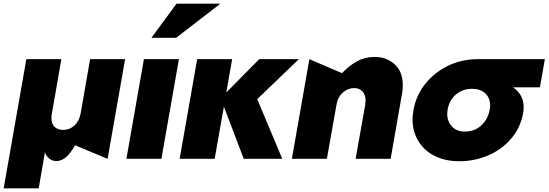

<svg xmlns="http://www.w3.org/2000/svg" viewBox="-48 -862 2977 1042"><path d="M-28 160 95 -541H285L234 -248Q231 -235 231 -223Q231 -191 248 -174Q265 -157 295 -157Q330 -157 356 -181Q382 -205 390 -248L441 -541H631L536 0L359 -74Q313 12 258 12Q235 12 218.5 -2Q202 -16 196 -36L162 160Z M923 -541H733L638 0H828ZM774 -657H908L1148 -842H910Z M1212 -541H1022L927 0H1117L1167 -283L1275 0H1484L1348 -324L1574 -541H1359L1180 -360Z M2138 -400Q2138 -473 2094 -513Q2050 -553 1985 -553Q1932 -553 1889 -529Q1846 -505 1808 -465L1631 -541L1536 0H1726L1778 -293Q1785 -335 1812.5 -359.5Q1840 -384 1874 -384Q1902 -384 1919 -366Q1936 -348 1936 -316Q1936 -309 1934 -293L1882 0H2072L2134 -354Q2138 -375 2138 -400Z M2794 -280Q2794 -265 2791 -248Q2777 -169 2726 -109.5Q2675 -50 2601 -18.5Q2527 13 2445 13Q2368 13 2310.5 -16Q2253 -45 2222 -97Q2191 -149 2191 -214Q2191 -236 2196 -264Q2209 -342 2258.5 -405Q2308 -468 2382.5 -504.5Q2457 -541 2544 -541H2909L2882 -388H2736Q2794 -349 2794 -280ZM2609 -264Q2612 -278 2612 -290Q2612 -331 2585.5 -355.5Q2559 -380 2514 -380Q2462 -380 2426 -349Q2390 -318 2381 -266Q2379 -252 2379 -244Q2379 -204 2404.5 -176Q2430 -148 2475 -148Q2527 -148 2563 -180.5Q2599 -213 2609 -264Z"/></svg>

Font: Geom Black
Style: Bold Italic
Weight: 900
Italic angle: -10°
Version: Version 1.102